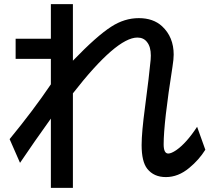

<svg xmlns="http://www.w3.org/2000/svg" viewBox="-20 -853 1039 936"><path d="M228 -833H335.4V-557.1Q451.7 -677.7 522 -722.7Q586.4 -764.6 656.7 -764.6Q727.1 -764.6 770 -725.1Q826.7 -672.4 826.7 -586.9Q826.7 -564.5 820.8 -527.3Q777.8 -254.4 777.8 -149.4Q777.8 -104.5 800.3 -104.5Q814.9 -104.5 839.4 -121.1Q889.2 -155.8 940.9 -234.9L981 -123Q949.7 -73.2 902.8 -34.7Q849.1 10.3 788.6 10.3Q730 10.3 697.8 -30.3Q670.4 -64.9 670.4 -146Q670.4 -207.5 687 -331.1Q707.5 -486.3 714.4 -561.5Q715.3 -573.7 715.3 -582Q715.3 -625 696.8 -647.9Q680.2 -669.9 649.9 -669.9Q547.4 -669.9 335.4 -397.9V63H228V-274.9Q146 -160.6 77.6 -59.1L26.9 -174.8Q142.1 -314.9 228 -441.9V-565.9H56.2V-664.1H228Z"/></svg>

Font: UDEV Gothic 35
Style: Bold
Weight: 700
Version: v2.1.0; ttfautohint (v1.8.4.7-5d5b-dirty) -l 6 -r 45 -G 200 